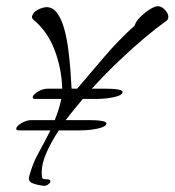

<svg xmlns="http://www.w3.org/2000/svg" viewBox="-20 -550 561 617"><path d="M120 47Q101 45 85 39Q69 33 74 16Q85 -25 104 -59Q123 -93 142 -131H43Q32 -131 32 -136Q32 -144 48.5 -154Q65 -164 81 -164H156Q162 -179 167.5 -196Q173 -213 177 -232H95Q85 -232 85 -237Q85 -245 101 -255Q117 -265 133 -265H180Q178 -331 155 -390.5Q132 -450 87 -487Q85 -489 83.5 -491.5Q82 -494 83 -498Q87 -512 103 -519.5Q119 -527 130 -527Q150 -527 164 -507.5Q178 -488 186.5 -457Q195 -426 199.5 -390.5Q204 -355 206.5 -321.5Q209 -288 210 -265H228Q272 -317 317 -369.5Q362 -422 413 -468Q415 -479 429 -493.5Q443 -508 460 -519Q477 -530 487 -530Q499 -530 510 -518.5Q521 -507 521 -496Q521 -486 512 -481Q485 -462 445.5 -429Q406 -396 362 -354Q318 -312 275 -265H318Q326 -265 339.5 -264.5Q353 -264 363.5 -261.5Q374 -259 374 -254Q374 -247 360.5 -242Q347 -237 327.5 -234.5Q308 -232 289 -232H246Q232 -215 218 -198Q204 -181 191 -164H266Q274 -164 287 -163.5Q300 -163 311 -160.5Q322 -158 322 -153Q322 -146 308.5 -141Q295 -136 275.5 -133.5Q256 -131 237 -131H169Q144 -93 129 -58.5Q114 -24 114 3Q114 19 116 22.5Q118 26 129 26Q142 26 142 32Q142 37 135 42.5Q128 48 120 47Z"/></svg>

Font: Hurricane
Style: Regular
Weight: 400
Designer: Robert E. Leuschke
Foundry: Robert E. Leuschke
Version: Version 1.010; ttfautohint (v1.8.3)